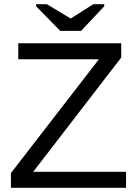

<svg xmlns="http://www.w3.org/2000/svg" viewBox="-20 -894 651 914"><path d="M580 -76V0H32V-70L451 -612H67V-688H557V-620L138 -76ZM476 -864 366 -747H267L152 -864V-874H203L316 -806H317L424 -874H476Z"/></svg>

Font: Libra Sans
Style: Regular
Weight: 400
Foundry: Context Ltd
Version: Version 1.002